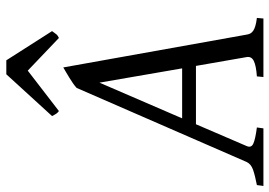

<svg xmlns="http://www.w3.org/2000/svg" viewBox="-162 -722 866 617"><g transform="rotate(-90 271.5 -413.0)"><path d="M181.2 -216.8 111.3 -54.2Q104.5 -39.1 118.9 -32.5Q133.3 -25.9 170.9 -21L168 0H-17.1L-14.2 -21Q16.6 -26.9 35.2 -33.4Q53.7 -40 60.1 -54.2L297.9 -600.1Q304.2 -606 313 -612.1Q321.8 -618.2 331.1 -623.8Q340.3 -629.4 348.9 -634.5Q357.4 -639.6 363.8 -643.1L469.2 -54.2Q470.2 -47.4 472.9 -42.2Q475.6 -37.1 481.4 -33Q487.3 -28.8 497.3 -25.9Q507.3 -22.9 522.9 -21L521 0H333L335 -21Q369.6 -23.4 384.8 -31Q399.9 -38.6 397 -54.2L368.7 -216.8ZM360.8 -261.2 314.9 -526.9 200.2 -261.2ZM480.5 -679.2Q473.6 -669.4 470 -665Q466.3 -660.6 458.5 -657.2L353.5 -757.3L223.6 -657.2Q219.2 -660.2 215.8 -664.8Q212.4 -669.4 207.5 -679.2L341.8 -826.2H386.7Z"/></g></svg>

Font: Gentium Plus Eur
Style: Italic
Weight: 400
Italic angle: -8°
Designer: J. Victor Gaultney, Annie Olsen, Iska Routamaa, Becca Hirsbrunner
Foundry: SIL International
Version: Version 5.000